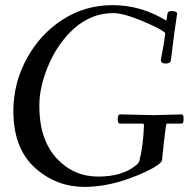

<svg xmlns="http://www.w3.org/2000/svg" viewBox="-20 -698 761 747"><path d="M606 -466.1Q619.6 -535.2 623 -569.1Q614.3 -580.3 564 -603Q467 -647 421.5 -647Q376 -647 338.4 -631.3Q300.8 -615.7 270.3 -589Q239.7 -562.3 213.9 -525.9Q188 -489.5 170.4 -448.7Q133.1 -362.5 133.1 -288.9Q133.1 -215.3 151.4 -164.8Q169.7 -114.3 201.2 -81.1Q266.8 -11 362.1 -11Q455.3 -11 508.5 -54.4Q520.5 -64.2 522 -71Q536.9 -128.9 540 -206.1V-212.4Q540 -217 533.9 -217H447Q438 -217 438 -235Q438 -252.9 448 -252.9L580.1 -250L685.1 -252.9Q694.1 -252.9 694.1 -241.5V-231Q694.1 -217 685.1 -217H627.9Q624 -204.6 617.6 -143.3Q611.1 -82 610.4 -74.7Q609.6 -67.4 592 -54.9Q574.5 -42.5 543.6 -28.2Q512.7 -13.9 475.6 -1Q389.4 29.1 308.1 29.1Q201.9 29.1 121.1 -40.5Q32 -117.2 32 -266.1Q32 -375.2 85 -471.7Q135.7 -564.2 221.9 -620.6Q309.8 -678 418.8 -678Q527.8 -678 627 -617.9Q628.4 -622.3 629.4 -630.2Q630.4 -638.2 631.1 -642.8Q633.1 -655 645 -655Q671.1 -655 668.9 -643.1Q656.7 -562.7 651 -512.8Q645.3 -462.9 644 -459.7Q641.1 -450.9 623.5 -450.9Q606 -450.9 606 -466.1Z"/></svg>

Font: Fanwood Text
Style: Italic
Weight: 400
Italic angle: -9°
Version: Version 1.101